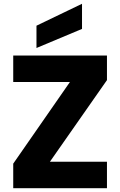

<svg xmlns="http://www.w3.org/2000/svg" viewBox="-20 -996 636 1016"><path d="M546 -572 244 -140H546V0H50V-130L350 -562H50V-702H546ZM414 -976V-843L173 -742V-860Z"/></svg>

Font: SVN-Poppins
Style: Bold
Weight: 700
Designer: Ninad Kale (Devanagari), Jonny Pinhorn (Latin)
Foundry: Indian Type Foundry
Version: Version 3.200;PS 1.000;hotconv 16.6.54;makeotf.lib2.5.65590